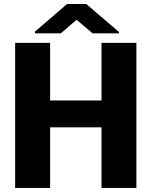

<svg xmlns="http://www.w3.org/2000/svg" viewBox="-20 -921 743 941"><path d="M225.6 -710.9V-428.7H477.5V-710.9H648.4V0H477.5V-296.9H225.6V0H54.2V-710.9ZM402.8 -901.4 563 -764.2V-757.8H433.6L355.5 -824.2L278.3 -757.8H151.4V-766.1L308.6 -901.4Z"/></svg>

Font: Vazirmatn UI Black
Style: Regular
Weight: 900
Designer: Saber Rastikerdar
Foundry: Saber Rastikerdar
Version: Version 33.003